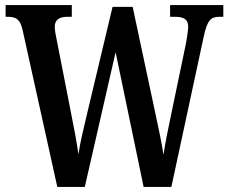

<svg xmlns="http://www.w3.org/2000/svg" viewBox="-20 -734 897 754"><path d="M69 -615 205 0H313L434 -529L544 0H653L780 -590C794 -656 809 -668 841 -668H857V-714H648V-668H667C702 -668 719 -658 719 -629C719 -615 714 -585 711 -567L651 -279C638 -218 629 -172 622 -126C615 -174 603 -228 589 -294L501 -707H422L324 -296C309 -231 295 -177 288 -128C282 -173 270 -235 259 -290L203 -576C199 -593 195 -617 195 -629C195 -654 211 -668 243 -668H262V-714H2V-668H12C44 -668 60 -657 69 -615Z"/></svg>

Font: Noto Serif Hebrew ExtraCondensed SemiBold
Style: Regular
Weight: 600
Width: 2
Designer: Monotype Design Team
Foundry: Monotype Imaging Inc.
Version: Version 2.004